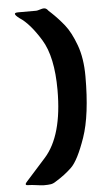

<svg xmlns="http://www.w3.org/2000/svg" viewBox="-57 -788 497 900"><g transform="rotate(-5 191.5 -338.0)"><path d="M184 -751Q194 -751 201 -743Q203 -739 217 -727Q249 -697 277 -662Q305 -627 328 -564.5Q351 -502 351 -417Q351 -235 315 -131Q279 -27 245.5 5Q212 37 172 61Q158 71 146 73Q134 75 113 75Q102 75 74 71Q66 70 57 69Q48 68 39 68Q28 68 28 63Q28 58 36 50Q39 46 127 -51.5Q215 -149 215 -364Q215 -521 164.5 -603Q114 -685 67 -715Q47 -730 47 -737Q47 -743 64 -743H148Q153 -743 165.5 -747Q178 -751 184 -751Z"/></g></svg>

Font: Barrio
Style: Regular
Weight: 400
Designer: Pablo Cosgaya & Sergio Jimenez
Foundry: Pablo Cosgaya & Sergio Jimenez
Version: Version 1.005